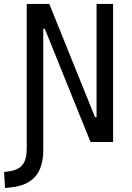

<svg xmlns="http://www.w3.org/2000/svg" viewBox="-58 -713 664 964"><path d="M-32.7 231 -37.6 150.9 -8.8 146.5Q35.2 140.1 55.7 113.5Q76.2 86.9 76.2 33.7V-693.4H189.5L418.9 -125H426.8V-693.4H509.8V0H396.5L167 -568.4H159.2V40.5Q159.2 127 119.4 172.9Q79.6 218.8 -0.5 227.5Z"/></svg>

Font: Cascadia Mono NF SemiLight
Style: Regular
Weight: 350
Monospace: yes
Designer: Aaron Bell
Foundry: Saja Typeworks
Version: Version 2404.023; ttfautohint (v1.8.4)